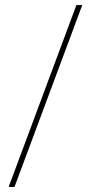

<svg xmlns="http://www.w3.org/2000/svg" viewBox="-20 -978 359 754"><path d="M14 -244 280 -958H303L37 -244Z"/></svg>

Font: Noto Sans Khmer UI Thin
Style: Regular
Weight: 100
Designer: Danh Hong and the Monotype Design Team
Foundry: Monotype Imaging Inc.
Version: Version 2.002; ttfautohint (v1.8.4.7-5d5b)